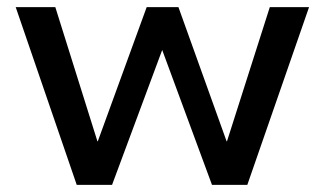

<svg xmlns="http://www.w3.org/2000/svg" viewBox="-20 -518 910 538"><path d="M195 0 24 -498H135L253 -122H254L391 -498H480L615 -122H616L736 -498H846L673 0H574L433 -382H436L294 0Z"/></svg>

Font: Nunito Sans 7pt SemiBold
Style: Regular
Weight: 600
Designer: Vernon Adams
Foundry: Vernon Adams
Version: Version 3.101;gftools[0.9.27]